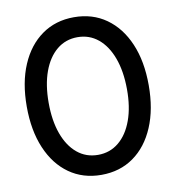

<svg xmlns="http://www.w3.org/2000/svg" viewBox="-82 -801 806 882"><g transform="rotate(-10 321.0 -360.5)"><path d="M320.8 7.8Q234.9 7.8 170.9 -37.6Q106.9 -83 71.8 -165.8Q36.6 -248.5 36.6 -360.4Q36.6 -472.2 71.8 -554.4Q106.9 -636.7 170.9 -682.1Q234.9 -727.5 320.8 -727.5Q407.2 -727.5 471.2 -682.1Q535.2 -636.7 570.3 -554.4Q605.5 -472.2 605.5 -360.4Q605.5 -248.5 570.3 -165.8Q535.2 -83 471.2 -37.6Q407.2 7.8 320.8 7.8ZM321.3 -85.4Q377 -85.4 418.2 -119.4Q459.5 -153.3 481.9 -215.1Q504.4 -276.9 503.9 -360.4Q503.4 -443.8 480.7 -505.4Q458 -566.9 417 -600.6Q376 -634.3 320.8 -634.3Q265.6 -634.3 224.6 -600.6Q183.6 -566.9 161.1 -505.4Q138.7 -443.8 138.7 -360.4Q138.7 -276.9 161.1 -215.1Q183.6 -153.3 224.6 -119.4Q265.6 -85.4 321.3 -85.4Z"/></g></svg>

Font: Reddit Sans Condensed Medium
Style: Regular
Weight: 500
Designer: Stephen Hutchings
Foundry: Reddit
Version: Version 1.014